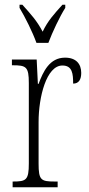

<svg xmlns="http://www.w3.org/2000/svg" viewBox="-20 -786 372 806"><path d="M133 -606H183C200 -651 230 -715 254 -753V-766H242C207 -727 181 -699 159 -653C135 -699 109 -727 74 -766H62V-753C85 -715 117 -651 133 -606ZM33 0H222V-24H209C152 -24 142 -30 142 -99V-274C142 -379 175 -511 242 -511C284 -511 287 -476 287 -435C312 -435 321 -454 321 -480C321 -517 300 -544 253 -544C188 -544 161 -485 142 -434H139L134 -536H30V-512H33C90 -512 101 -506 101 -437V-100C101 -30 90 -24 35 -24H33Z"/></svg>

Font: Noto Serif Devanagari ExtraCondensed ExtraLight
Style: Regular
Weight: 200
Width: 2
Designer: Universal Thirst, Indian Type Foundry and the Monotype Design Team
Foundry: Monotype Imaging Inc.
Version: Version 2.004